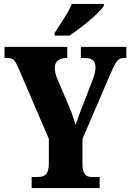

<svg xmlns="http://www.w3.org/2000/svg" viewBox="-20 -951 660 971"><path d="M256 -784V-771H331C390 -809 484 -886 505 -921V-931H343C326 -886 281 -825 256 -784ZM140 0H484V-56H444C418 -56 397 -66 397 -123V-248L540 -581C567 -643 577 -658 609 -658H619V-714H389V-658H405C445 -658 463 -645 463 -609C463 -600 461 -579 449 -548L405 -435C389 -392 373 -352 362 -319C352 -350 346 -374 330 -411L269 -554C261 -573 257 -594 257 -609C257 -640 281 -658 317 -658H320V-714H3V-658H14C50 -658 56 -645 74 -605L227 -249V-124C227 -67 205 -56 170 -56H140Z"/></svg>

Font: Noto Serif Devanagari ExtraCondensed Black
Style: Regular
Weight: 900
Width: 2
Designer: Universal Thirst, Indian Type Foundry and the Monotype Design Team
Foundry: Monotype Imaging Inc.
Version: Version 2.004